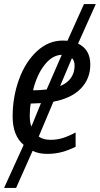

<svg xmlns="http://www.w3.org/2000/svg" viewBox="-26 -745 490 942"><path d="M90 -34Q36 -80 36 -173Q36 -270 67.5 -356Q99 -442 155.5 -494Q212 -546 282 -546Q298 -546 305 -545L386 -725H444L357 -531Q417 -503 417 -428Q417 -359 371 -311Q325 -263 236 -246L164 -75Q186 -59 222 -59Q253 -59 281 -67.5Q309 -76 345 -95V-25Q311 -8 277.5 1Q244 10 205 10Q164 10 134 -5L53 177H-6ZM142 -302Q165 -302 203 -306L277 -476Q231 -475 193 -427Q155 -379 136 -302ZM340 -423Q340 -447 327 -460L269 -323Q303 -336 321.5 -362Q340 -388 340 -423ZM175 -239 125 -237Q120 -213 120 -179Q120 -143 128 -124Z"/></svg>

Font: Noto Sans UI Narrow
Style: Italic
Weight: 400
Width: 4
Italic angle: -12°
Designer: Monotype Design Team
Foundry: Monotype Imaging Inc.
Version: Version 1.001